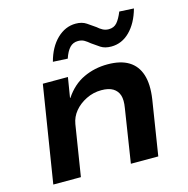

<svg xmlns="http://www.w3.org/2000/svg" viewBox="-109 -856 941 961"><g transform="rotate(-15 361.0 -375.5)"><path d="M50 0 130 -501H260L243 -397H245Q285 -457 342.5 -484Q400 -511 467 -511Q535 -511 576.5 -485.5Q618 -460 634 -410Q650 -360 639 -285L594 0H452L495 -277Q502 -318 494 -342.5Q486 -367 464 -380.5Q442 -394 404 -394Q362 -394 325 -375.5Q288 -357 264.5 -328.5Q241 -300 235 -264L193 0ZM283 -590 207 -594Q226 -666 269 -707.5Q312 -749 366 -749Q399 -749 421 -734Q443 -719 463 -705Q475 -694 489 -686.5Q503 -679 520 -679Q547 -679 563 -697.5Q579 -716 593 -751L668 -747Q648 -675 606.5 -633.5Q565 -592 510 -592Q477 -592 455.5 -606Q434 -620 415 -634Q401 -646 387.5 -654Q374 -662 355 -662Q329 -662 312 -644Q295 -626 283 -590Z"/></g></svg>

Font: Nunito Sans 7pt SemiExpanded
Style: Bold Italic
Weight: 700
Width: 6
Italic angle: -9°
Designer: Vernon Adams
Foundry: Vernon Adams
Version: Version 3.101;gftools[0.9.27]